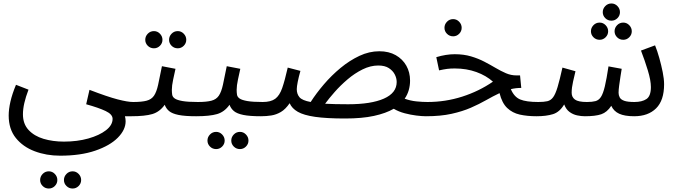

<svg xmlns="http://www.w3.org/2000/svg" viewBox="-20 -664 3892 1105"><path d="M30 1Q30 -35 40 -79Q50 -123 72 -176L144 -148Q128 -106 120 -71Q112 -36 112 -6Q112 49 144.5 84Q177 119 230.5 135Q284 151 348 151Q425 151 488.5 133Q552 115 590 85.5Q628 56 628 20Q628 -6 588 -25Q548 -44 476 -64L495 -147Q599 -107 657 -92Q715 -77 746 -77Q767 -77 776.5 -65.5Q786 -54 786 -38Q786 -22 772 -8.5Q758 5 736 5H699Q701 14 702 19.5Q703 25 703 34Q703 83 658 128.5Q613 174 528.5 203Q444 232 326 232Q247 232 179.5 206.5Q112 181 71 130Q30 79 30 1ZM398 421Q377 421 362.5 406.5Q348 392 348 372Q348 352 362.5 337Q377 322 398 322Q418 322 432.5 337Q447 352 447 372Q447 392 432.5 406.5Q418 421 398 421ZM261 421Q240 421 225.5 406.5Q211 392 211 372Q211 352 225.5 337Q240 322 261 322Q281 322 295.5 337Q310 352 310 372Q310 392 295.5 406.5Q281 421 261 421Z M1003 -386Q982 -386 967.5 -400.5Q953 -415 953 -435Q953 -455 967.5 -470Q982 -485 1003 -485Q1023 -485 1037.5 -470Q1052 -455 1052 -435Q1052 -415 1037.5 -400.5Q1023 -386 1003 -386ZM866 -386Q845 -386 830.5 -400.5Q816 -415 816 -435Q816 -455 830.5 -470Q845 -485 866 -485Q886 -485 900.5 -470Q915 -455 915 -435Q915 -415 900.5 -400.5Q886 -386 866 -386ZM736 5 746 -77Q796 -77 824 -84.5Q852 -92 866.5 -113.5Q881 -135 890 -176Q899 -217 912 -283L990 -268Q984 -241 976.5 -206Q969 -171 969 -147Q969 -132 971 -119Q973 -106 986 -97Q999 -88 1030 -82.5Q1061 -77 1119 -77Q1140 -77 1149.5 -65.5Q1159 -54 1159 -38Q1159 -22 1145 -8.5Q1131 5 1109 5Q1044 5 1007.5 -2.5Q971 -10 953.5 -24.5Q936 -39 928 -61Q899 -20 856.5 -7.5Q814 5 736 5Z M1109 5 1119 -77Q1169 -77 1197 -84.5Q1225 -92 1239.5 -113.5Q1254 -135 1263 -176Q1272 -217 1285 -283L1363 -268Q1357 -241 1349.5 -206Q1342 -171 1342 -147Q1342 -132 1344 -119Q1346 -106 1359 -97Q1372 -88 1403 -82.5Q1434 -77 1492 -77Q1513 -77 1522.5 -65.5Q1532 -54 1532 -38Q1532 -22 1518 -8.5Q1504 5 1482 5Q1417 5 1380.5 -2.5Q1344 -10 1326.5 -24.5Q1309 -39 1301 -61Q1272 -20 1229.5 -7.5Q1187 5 1109 5ZM1361 194Q1340 194 1325.5 179.5Q1311 165 1311 145Q1311 125 1325.5 110Q1340 95 1361 95Q1381 95 1395.5 110Q1410 125 1410 145Q1410 165 1395.5 179.5Q1381 194 1361 194ZM1224 194Q1203 194 1188.5 179.5Q1174 165 1174 145Q1174 125 1188.5 110Q1203 95 1224 95Q1244 95 1258.5 110Q1273 125 1273 145Q1273 165 1258.5 179.5Q1244 194 1224 194Z M1966 18Q1859 18 1793.5 8.5Q1728 -1 1694 -20.5Q1660 -40 1647 -70Q1623 -35 1596.5 -19.5Q1570 -4 1541.5 0.5Q1513 5 1482 5L1492 -77Q1539 -77 1564 -95.5Q1589 -114 1604 -157Q1619 -200 1636 -275L1709 -256Q1699 -221 1693.5 -193Q1688 -165 1688 -151Q1688 -123 1703.5 -104.5Q1719 -86 1768 -77Q1800 -127 1844 -178.5Q1888 -230 1940 -273Q1992 -316 2048.5 -342.5Q2105 -369 2163 -369Q2218 -369 2257.5 -346.5Q2297 -324 2318.5 -286Q2340 -248 2340 -200Q2340 -172 2332.5 -145.5Q2325 -119 2309 -96Q2342 -84 2376.5 -80.5Q2411 -77 2441 -77Q2462 -77 2471.5 -65.5Q2481 -54 2481 -38Q2481 -22 2467 -8.5Q2453 5 2431 5Q2409 5 2376.5 1Q2344 -3 2309.5 -12Q2275 -21 2246 -38Q2201 -12 2132.5 3Q2064 18 1966 18ZM2157 -287Q2112 -287 2066.5 -264.5Q2021 -242 1980 -207Q1939 -172 1906 -134.5Q1873 -97 1851 -67Q1904 -64 1984 -64Q2116 -64 2189.5 -96.5Q2263 -129 2263 -192Q2263 -214 2252 -235.5Q2241 -257 2218 -272Q2195 -287 2157 -287Z M2431 5 2440 -77Q2544 -77 2640.5 -108Q2737 -139 2817 -194Q2778 -229 2721.5 -249.5Q2665 -270 2597 -270Q2572 -270 2553 -267.5Q2534 -265 2507 -259L2491 -335Q2547 -352 2597 -352Q2649 -352 2691 -339.5Q2733 -327 2767.5 -309Q2802 -291 2832.5 -273Q2863 -255 2892 -242.5Q2921 -230 2952 -230H2973L2980 -158Q2949 -158 2920 -151Q2939 -106 2974 -91.5Q3009 -77 3078 -77Q3099 -77 3108.5 -65.5Q3118 -54 3118 -38Q3118 -22 3104 -8.5Q3090 5 3068 5Q3014 5 2971.5 -4.5Q2929 -14 2899 -42.5Q2869 -71 2855 -128Q2817 -110 2777.5 -87.5Q2738 -65 2690 -44Q2642 -23 2579 -9Q2516 5 2431 5ZM2588 -455Q2567 -455 2552.5 -469.5Q2538 -484 2538 -504Q2538 -524 2552.5 -539Q2567 -554 2588 -554Q2608 -554 2622.5 -539Q2637 -524 2637 -504Q2637 -484 2622.5 -469.5Q2608 -455 2588 -455Z M3068 5 3078 -77Q3110 -77 3130 -81.5Q3150 -86 3163.5 -104.5Q3177 -123 3189 -163Q3201 -203 3217 -275L3292 -254Q3286 -229 3278 -194Q3270 -159 3270 -130Q3270 -105 3289 -91Q3308 -77 3358 -77Q3388 -77 3407 -82Q3426 -87 3438.5 -106Q3451 -125 3461 -167Q3471 -209 3482 -282L3558 -268Q3555 -250 3551 -224Q3547 -198 3543.5 -172.5Q3540 -147 3540 -130Q3540 -116 3546.5 -103.5Q3553 -91 3572.5 -84Q3592 -77 3631 -77Q3675 -77 3700.5 -94Q3726 -111 3726 -163Q3726 -201 3708.5 -258.5Q3691 -316 3669 -373L3750 -403Q3763 -371 3774.5 -330Q3786 -289 3794 -249Q3802 -209 3802 -179Q3802 -86 3756 -40.5Q3710 5 3630 5Q3575 5 3543.5 -9.5Q3512 -24 3498 -55Q3474 -18 3440.5 -6.5Q3407 5 3346 5Q3325 5 3301.5 0Q3278 -5 3258 -19.5Q3238 -34 3227 -63Q3201 -19 3162.5 -7Q3124 5 3068 5ZM3499 -545Q3478 -545 3463.5 -559.5Q3449 -574 3449 -594Q3449 -614 3463.5 -629Q3478 -644 3499 -644Q3519 -644 3533.5 -629Q3548 -614 3548 -594Q3548 -574 3533.5 -559.5Q3519 -545 3499 -545ZM3431 -435Q3410 -435 3395.5 -449.5Q3381 -464 3381 -484Q3381 -504 3395.5 -519Q3410 -534 3431 -534Q3451 -534 3465.5 -519Q3480 -504 3480 -484Q3480 -464 3465.5 -449.5Q3451 -435 3431 -435ZM3567 -435Q3546 -435 3531.5 -449.5Q3517 -464 3517 -484Q3517 -504 3531.5 -519Q3546 -534 3567 -534Q3587 -534 3601.5 -519Q3616 -504 3616 -484Q3616 -464 3601.5 -449.5Q3587 -435 3567 -435Z"/></svg>

Font: Go Noto Current
Style: Regular
Weight: 400
Designer: Monotype Design Team
Foundry: Monotype Imaging Inc.
Version: Version 2.007; ttfautohint (v1.8) -l 8 -r 50 -G 200 -x 14 -D